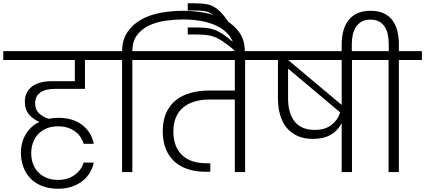

<svg xmlns="http://www.w3.org/2000/svg" viewBox="-49 -1053 2602 1175"><path d="M525 -58Q519 -28 502.5 1Q486 30 458.5 52.5Q431 75 393 88.5Q355 102 307 102Q251 102 208 85Q165 68 136.5 38Q108 8 93.5 -32Q79 -72 79 -117Q79 -181 108.5 -231Q138 -281 192 -307Q157 -321 130 -351Q103 -381 103 -430Q103 -463 115.5 -486.5Q128 -510 149.5 -525.5Q171 -541 201 -548.5Q231 -556 266 -556H409V-686H-29V-740H615V-686H471V-509H285Q261 -509 239.5 -504.5Q218 -500 201.5 -489.5Q185 -479 175.5 -462Q166 -445 166 -420Q166 -383 189.5 -360Q213 -337 249 -326Q276 -332 308 -332Q359 -332 397 -318.5Q435 -305 461.5 -282.5Q488 -260 503.5 -231.5Q519 -203 525 -173H463Q458 -191 446.5 -210Q435 -229 416 -244.5Q397 -260 370 -270Q343 -280 307 -280Q266 -280 235.5 -267Q205 -254 184 -231.5Q163 -209 152.5 -179Q142 -149 142 -116Q142 -82 152.5 -52Q163 -22 184 0Q205 22 235.5 35Q266 48 307 48Q341 48 367.5 38.5Q394 29 413.5 13.5Q433 -2 445.5 -21Q458 -40 463 -58H525Z M761 0H698V-686H557V-740H698Q699 -810 731.5 -857.5Q764 -905 816.5 -934Q869 -963 936 -975Q1003 -987 1073 -987Q1143 -987 1210.5 -973.5Q1278 -960 1331 -930Q1384 -900 1416.5 -853.5Q1449 -807 1449 -741V-724H1385V-740Q1385 -796 1355.5 -833.5Q1326 -871 1280 -893.5Q1234 -916 1179 -925Q1124 -934 1073 -934Q1022 -934 966.5 -926.5Q911 -919 865.5 -898Q820 -877 790.5 -839Q761 -801 761 -740H902V-686H761Z M844 -740H1592V-686H1451V0H1388V-444H1235Q1184 -444 1143 -432Q1102 -420 1073 -396Q1044 -372 1028 -335.5Q1012 -299 1012 -249Q1012 -156 1064 -105Q1116 -54 1215 -54H1238V-2H1207Q1148 -2 1100 -18Q1052 -34 1018 -65Q984 -96 965.5 -142.5Q947 -189 947 -250Q947 -315 968 -362Q989 -409 1027 -439.5Q1065 -470 1117.5 -484.5Q1170 -499 1233 -499H1388V-686H844Z M1396 -737Q1351 -774 1320.5 -795.5Q1290 -817 1263 -827Q1236 -837 1208 -839.5Q1180 -842 1140 -842H1100V-885H1139Q1176 -885 1204 -883Q1232 -881 1258 -872.5Q1284 -864 1312 -846Q1340 -828 1378 -795Q1340 -865 1311 -904Q1282 -943 1255.5 -962Q1229 -981 1202 -985Q1175 -989 1141 -989H1100V-1033H1140Q1187 -1033 1221 -1026.5Q1255 -1020 1288 -991.5Q1321 -963 1359 -903Q1397 -843 1451 -737H1396Z M1879 -258Q1940 -258 1979 -288Q2018 -318 2033 -365L1714 -633V-450Q1714 -361 1754 -309.5Q1794 -258 1879 -258ZM2042 -686H1714L2042 -411V-425ZM1534 -740H2246V-686H2105V0H2042V-299Q2019 -254 1975.5 -228.5Q1932 -203 1867 -203Q1813 -203 1773 -220.5Q1733 -238 1706 -270.5Q1679 -303 1665.5 -349Q1652 -395 1652 -452V-686H1534Z M2042 -781Q2042 -824 2051.5 -861.5Q2061 -899 2082 -927Q2103 -955 2136.5 -971Q2170 -987 2218 -987Q2267 -987 2300.5 -971Q2334 -955 2354 -927Q2374 -899 2383 -861.5Q2392 -824 2392 -781V-740H2533V-686H2392V0H2329V-686H2188V-740H2330V-783Q2330 -811 2325 -838Q2320 -865 2307.5 -886Q2295 -907 2273 -920Q2251 -933 2218 -933Q2185 -933 2163 -920Q2141 -907 2128 -886Q2115 -865 2109.5 -838Q2104 -811 2104 -783V-724H2042Z"/></svg>

Font: SVN-Poppins Light
Style: Regular
Weight: 300
Designer: Ninad Kale (Devanagari), Jonny Pinhorn (Latin)
Foundry: Indian Type Foundry
Version: Version 3.002 2017; ttfautohint (v1.8.3)